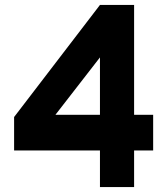

<svg xmlns="http://www.w3.org/2000/svg" viewBox="-20 -749 676 776"><path d="M522 -285H599V-141H522V7H384V-141H37V-276L384 -729H522ZM384 -285V-517L204 -285Z"/></svg>

Font: SUIT Heavy
Style: Regular
Weight: 900
Designer: Sunn Youn; Korean Glyphs from Source Han Sans (Sandoll Communications; Soo-young Jang, Joo-yeon Kang)
Foundry: Sunn
Version: Version 1.006